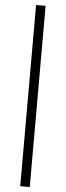

<svg xmlns="http://www.w3.org/2000/svg" viewBox="-70 -867 405 1177"><g transform="rotate(5 132.5 -278.5)"><path d="M102.5 279.3H161.1V-835.9H102.5Z"/></g></svg>

Font: Gen Shin Gothic P Normal
Style: Regular
Weight: 300
Designer: [Source Han Sans]
Ryoko NISHIZUKA  (kana & ideographs); Paul D. Hunt (Latin, Greek & Cyrillic); Wenlong ZHANG  (bopomofo
Version: Version 1.002.20150607